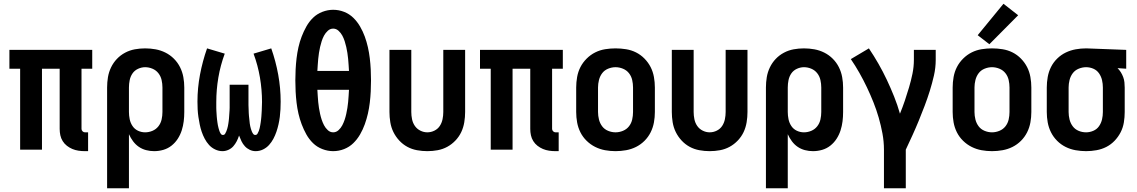

<svg xmlns="http://www.w3.org/2000/svg" viewBox="-20 -795 6040 1020"><path d="M431 8H448V-92H431Q424 -92 418.5 -97.5Q413 -103 413 -110V-430H470V-530H30V-430H87V0H203V-430H297V-110Q297 -93 300.5 -76.5Q304 -60 313 -45.5Q322 -31 335.5 -20.5Q349 -10 364.5 -3.5Q380 3 397 5.5Q414 8 431 8Z M549 205H665V-82Q674 -62 687 -44.5Q700 -27 717.5 -15Q735 -3 756 2.5Q777 8 799 8Q824 8 848 1Q872 -6 891.5 -21.5Q911 -37 924.5 -58Q938 -79 945.5 -102.5Q953 -126 956 -150.5Q959 -175 959 -200V-330Q959 -358 954 -385.5Q949 -413 936.5 -438Q924 -463 904 -483Q884 -503 859 -515.5Q834 -528 806.5 -533Q779 -538 751 -538Q723 -538 696 -533Q669 -528 644.5 -515Q620 -502 601 -482Q582 -462 570 -437Q558 -412 553.5 -385Q549 -358 549 -330ZM751 -92Q731 -92 713 -100.5Q695 -109 684 -125.5Q673 -142 669 -161.5Q665 -181 665 -200V-330Q665 -350 669 -369.5Q673 -389 684 -405Q695 -421 713.5 -429.5Q732 -438 751 -438Q771 -438 790 -430Q809 -422 821.5 -406Q834 -390 838.5 -370Q843 -350 843 -330V-200Q843 -180 838.5 -160Q834 -140 821.5 -124Q809 -108 790 -100Q771 -92 751 -92Z M1162 8Q1178 8 1193.5 1Q1209 -6 1219.5 -18Q1230 -30 1237.5 -44.5Q1245 -59 1250 -75Q1256 -59 1263 -44.5Q1270 -30 1281 -18Q1292 -6 1307 1Q1322 8 1338 8Q1359 8 1377.5 -1Q1396 -10 1409.5 -25Q1423 -40 1432.5 -58Q1442 -76 1448.5 -95Q1455 -114 1459.5 -134Q1464 -154 1466.5 -174Q1469 -194 1470 -214.5Q1471 -235 1471 -255Q1471 -327 1458 -398.5Q1445 -470 1421 -538L1327 -510Q1350 -448 1361 -383Q1372 -318 1372 -253Q1372 -245 1371.5 -237.5Q1371 -230 1371 -222Q1371 -214 1370.5 -206.5Q1370 -199 1369.5 -191Q1369 -183 1368.5 -175.5Q1368 -168 1367 -160.5Q1366 -153 1365 -145Q1364 -137 1362.5 -129.5Q1361 -122 1359.5 -114.5Q1358 -107 1355 -99.5Q1352 -92 1348 -85Q1344 -78 1336 -78Q1329 -78 1324.5 -84.5Q1320 -91 1317.5 -97.5Q1315 -104 1313 -110.5Q1311 -117 1309.5 -124Q1308 -131 1307 -138Q1306 -145 1305.5 -152Q1305 -159 1304 -166Q1303 -173 1302.5 -180Q1302 -187 1301.5 -194.5Q1301 -202 1301 -209Q1301 -216 1300.5 -223Q1300 -230 1300 -237Q1300 -244 1300 -251Q1300 -258 1300 -265V-345H1200V-265Q1200 -258 1200 -251Q1200 -244 1200 -237Q1200 -230 1200 -223Q1200 -216 1199.5 -209Q1199 -202 1198.5 -194.5Q1198 -187 1197.5 -180Q1197 -173 1196.5 -166Q1196 -159 1195 -152Q1194 -145 1193 -138Q1192 -131 1190.5 -124Q1189 -117 1187 -110.5Q1185 -104 1182.5 -97.5Q1180 -91 1176 -84.5Q1172 -78 1164 -78Q1157 -78 1152.5 -85Q1148 -92 1145.5 -99.5Q1143 -107 1141 -114.5Q1139 -122 1137.5 -129.5Q1136 -137 1135 -145Q1134 -153 1133 -160.5Q1132 -168 1131.5 -175.5Q1131 -183 1130.5 -191Q1130 -199 1129.5 -206.5Q1129 -214 1129 -222Q1129 -230 1129 -237.5Q1129 -245 1129 -253Q1129 -318 1140 -383Q1151 -448 1174 -510L1080 -538Q1056 -470 1042.5 -398.5Q1029 -327 1029 -255Q1029 -235 1030 -214.5Q1031 -194 1034 -174Q1037 -154 1041 -134Q1045 -114 1051.5 -95Q1058 -76 1067.5 -58Q1077 -40 1090.5 -25Q1104 -10 1123 -1Q1142 8 1162 8Z M1750 8Q1780 8 1808 -3Q1836 -14 1857 -34.5Q1878 -55 1893 -81Q1908 -107 1918 -135Q1928 -163 1934.5 -191.5Q1941 -220 1944.5 -249.5Q1948 -279 1949.5 -308.5Q1951 -338 1951 -368Q1951 -397 1949.5 -426.5Q1948 -456 1944.5 -485.5Q1941 -515 1934.5 -544Q1928 -573 1918 -600.5Q1908 -628 1893 -654Q1878 -680 1857 -700.5Q1836 -721 1808 -732Q1780 -743 1750 -743Q1721 -743 1692.5 -732Q1664 -721 1643 -700.5Q1622 -680 1607.5 -654Q1593 -628 1582.5 -600.5Q1572 -573 1565.5 -544Q1559 -515 1555.5 -485.5Q1552 -456 1550.5 -426.5Q1549 -397 1549 -368Q1549 -338 1550.5 -308.5Q1552 -279 1555.5 -249.5Q1559 -220 1565.5 -191.5Q1572 -163 1582.5 -135Q1593 -107 1607.5 -81Q1622 -55 1643 -34.5Q1664 -14 1692.5 -3Q1721 8 1750 8ZM1750 -92Q1734 -92 1721.5 -103.5Q1709 -115 1701.5 -129.5Q1694 -144 1689 -159Q1684 -174 1680.5 -190Q1677 -206 1674.5 -221.5Q1672 -237 1670.5 -253Q1669 -269 1668 -285.5Q1667 -302 1666 -318H1834Q1833 -302 1832 -285.5Q1831 -269 1829.5 -253Q1828 -237 1825.5 -221.5Q1823 -206 1819.5 -190Q1816 -174 1811 -159Q1806 -144 1798.5 -129.5Q1791 -115 1778.5 -103.5Q1766 -92 1750 -92ZM1666 -418Q1667 -434 1668 -450Q1669 -466 1670.5 -482Q1672 -498 1674.5 -514Q1677 -530 1680.5 -545.5Q1684 -561 1689 -576.5Q1694 -592 1701.5 -606Q1709 -620 1721.5 -631.5Q1734 -643 1750 -643Q1766 -643 1778.5 -631.5Q1791 -620 1798.5 -606Q1806 -592 1811 -576.5Q1816 -561 1819.5 -545.5Q1823 -530 1825.5 -514Q1828 -498 1829.5 -482Q1831 -466 1832 -450Q1833 -434 1834 -418Z M2250 8Q2278 8 2305 3Q2332 -2 2356 -15Q2380 -28 2399.5 -48.5Q2419 -69 2430.5 -93.5Q2442 -118 2446.5 -145.5Q2451 -173 2451 -200V-530H2335V-200Q2335 -181 2331 -161.5Q2327 -142 2316.5 -126Q2306 -110 2288 -101Q2270 -92 2250 -92Q2231 -92 2213 -101Q2195 -110 2184 -126Q2173 -142 2169 -161.5Q2165 -181 2165 -200V-530H2049V-200Q2049 -173 2053.5 -145.5Q2058 -118 2070 -93.5Q2082 -69 2101 -48.5Q2120 -28 2144 -15Q2168 -2 2195.5 3Q2223 8 2250 8Z M2931 8H2948V-92H2931Q2924 -92 2918.5 -97.5Q2913 -103 2913 -110V-430H2970V-530H2530V-430H2587V0H2703V-430H2797V-110Q2797 -93 2800.5 -76.5Q2804 -60 2813 -45.5Q2822 -31 2835.5 -20.5Q2849 -10 2864.5 -3.5Q2880 3 2897 5.5Q2914 8 2931 8Z M3250 8Q3278 8 3306 3Q3334 -2 3359 -14.5Q3384 -27 3404 -47Q3424 -67 3436.5 -92Q3449 -117 3454 -144.5Q3459 -172 3459 -200V-330Q3459 -358 3454 -386Q3449 -414 3436.5 -438.5Q3424 -463 3404 -483.5Q3384 -504 3359 -516.5Q3334 -529 3306 -533.5Q3278 -538 3250 -538Q3222 -538 3194.5 -533.5Q3167 -529 3142 -516.5Q3117 -504 3096.5 -483.5Q3076 -463 3063.5 -438.5Q3051 -414 3046 -386Q3041 -358 3041 -330V-200Q3041 -172 3046 -144.5Q3051 -117 3063.5 -92Q3076 -67 3096.5 -47Q3117 -27 3142 -14.5Q3167 -2 3194.5 3Q3222 8 3250 8ZM3250 -92Q3230 -92 3210.5 -100Q3191 -108 3179 -124Q3167 -140 3162 -160Q3157 -180 3157 -200V-330Q3157 -350 3162 -370Q3167 -390 3179 -406Q3191 -422 3210.5 -430Q3230 -438 3250 -438Q3270 -438 3289.5 -430Q3309 -422 3321.5 -406Q3334 -390 3338.5 -370Q3343 -350 3343 -330V-200Q3343 -180 3338.5 -160Q3334 -140 3321.5 -124Q3309 -108 3289.5 -100Q3270 -92 3250 -92Z M3750 8Q3778 8 3805 3Q3832 -2 3856 -15Q3880 -28 3899.5 -48.5Q3919 -69 3930.5 -93.5Q3942 -118 3946.5 -145.5Q3951 -173 3951 -200V-530H3835V-200Q3835 -181 3831 -161.5Q3827 -142 3816.5 -126Q3806 -110 3788 -101Q3770 -92 3750 -92Q3731 -92 3713 -101Q3695 -110 3684 -126Q3673 -142 3669 -161.5Q3665 -181 3665 -200V-530H3549V-200Q3549 -173 3553.5 -145.5Q3558 -118 3570 -93.5Q3582 -69 3601 -48.5Q3620 -28 3644 -15Q3668 -2 3695.5 3Q3723 8 3750 8Z M4049 205H4165V-82Q4174 -62 4187 -44.5Q4200 -27 4217.5 -15Q4235 -3 4256 2.5Q4277 8 4299 8Q4324 8 4348 1Q4372 -6 4391.5 -21.5Q4411 -37 4424.5 -58Q4438 -79 4445.5 -102.5Q4453 -126 4456 -150.5Q4459 -175 4459 -200V-330Q4459 -358 4454 -385.5Q4449 -413 4436.5 -438Q4424 -463 4404 -483Q4384 -503 4359 -515.5Q4334 -528 4306.5 -533Q4279 -538 4251 -538Q4223 -538 4196 -533Q4169 -528 4144.5 -515Q4120 -502 4101 -482Q4082 -462 4070 -437Q4058 -412 4053.5 -385Q4049 -358 4049 -330ZM4251 -92Q4231 -92 4213 -100.5Q4195 -109 4184 -125.5Q4173 -142 4169 -161.5Q4165 -181 4165 -200V-330Q4165 -350 4169 -369.5Q4173 -389 4184 -405Q4195 -421 4213.5 -429.5Q4232 -438 4251 -438Q4271 -438 4290 -430Q4309 -422 4321.5 -406Q4334 -390 4338.5 -370Q4343 -350 4343 -330V-200Q4343 -180 4338.5 -160Q4334 -140 4321.5 -124Q4309 -108 4290 -100Q4271 -92 4251 -92Z M4676 205H4792V0Q4810 -38 4827.5 -76.5Q4845 -115 4861 -154Q4877 -193 4892 -232.5Q4907 -272 4919.5 -312Q4932 -352 4941.5 -393.5Q4951 -435 4951 -477V-530H4835V-477Q4835 -440 4827.5 -403.5Q4820 -367 4809.5 -331.5Q4799 -296 4787 -260.5Q4775 -225 4761 -191Q4748 -237 4730 -282Q4712 -327 4691.5 -370.5Q4671 -414 4647 -456Q4623 -498 4596 -538L4500 -481Q4524 -446 4545.5 -408Q4567 -370 4585.5 -331Q4604 -292 4620 -252Q4636 -212 4648 -170.5Q4660 -129 4668 -86Q4676 -43 4676 0Z M5250 8Q5278 8 5306 3Q5334 -2 5359 -14.5Q5384 -27 5404 -47Q5424 -67 5436.5 -92Q5449 -117 5454 -144.5Q5459 -172 5459 -200V-330Q5459 -358 5454 -386Q5449 -414 5436.5 -438.5Q5424 -463 5404 -483.5Q5384 -504 5359 -516.5Q5334 -529 5306 -533.5Q5278 -538 5250 -538Q5222 -538 5194.5 -533.5Q5167 -529 5142 -516.5Q5117 -504 5096.5 -483.5Q5076 -463 5063.5 -438.5Q5051 -414 5046 -386Q5041 -358 5041 -330V-200Q5041 -172 5046 -144.5Q5051 -117 5063.5 -92Q5076 -67 5096.5 -47Q5117 -27 5142 -14.5Q5167 -2 5194.5 3Q5222 8 5250 8ZM5250 -92Q5230 -92 5210.5 -100Q5191 -108 5179 -124Q5167 -140 5162 -160Q5157 -180 5157 -200V-330Q5157 -350 5162 -370Q5167 -390 5179 -406Q5191 -422 5210.5 -430Q5230 -438 5250 -438Q5270 -438 5289.5 -430Q5309 -422 5321.5 -406Q5334 -390 5338.5 -370Q5343 -350 5343 -330V-200Q5343 -180 5338.5 -160Q5334 -140 5321.5 -124Q5309 -108 5289.5 -100Q5270 -92 5250 -92ZM5236 -560 5389 -714 5311 -775 5174 -608Z M5750 8Q5777 8 5805 3Q5833 -2 5857.5 -14.5Q5882 -27 5901.5 -47.5Q5921 -68 5933.5 -92.5Q5946 -117 5950.5 -144.5Q5955 -172 5955 -200V-330Q5955 -344 5953.5 -358Q5952 -372 5947 -385.5Q5942 -399 5934.5 -411Q5927 -423 5917 -433L5963 -430V-530L5751 -538H5750Q5722 -538 5694.5 -533Q5667 -528 5642 -516Q5617 -504 5596.5 -484Q5576 -464 5563.5 -439Q5551 -414 5546 -386Q5541 -358 5541 -330V-200Q5541 -172 5546 -144.5Q5551 -117 5563.5 -92Q5576 -67 5596 -47Q5616 -27 5641 -14.5Q5666 -2 5694 3Q5722 8 5750 8ZM5750 -92Q5729 -92 5710 -100Q5691 -108 5679 -124Q5667 -140 5662 -160Q5657 -180 5657 -200V-330Q5657 -350 5662 -370Q5667 -390 5679 -406Q5691 -422 5710.5 -430Q5730 -438 5750 -438Q5770 -438 5788.5 -430Q5807 -422 5818.5 -405.5Q5830 -389 5834.5 -369.5Q5839 -350 5839 -330V-200Q5839 -180 5834.5 -160.5Q5830 -141 5818.5 -124.5Q5807 -108 5788 -100Q5769 -92 5750 -92Z"/></svg>

Font: Iosevka SS09
Style: Bold
Weight: 700
Monospace: yes
Designer: Belleve Invis
Foundry: Belleve Invis
Version: Version 5.2.1; ttfautohint (v1.8.3)